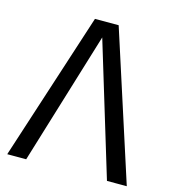

<svg xmlns="http://www.w3.org/2000/svg" viewBox="-104 -775 779 861"><g transform="rotate(15 285.5 -344.0)"><path d="M341 -688 563 0H471L284 -616L96 0H8L231 -688Z"/></g></svg>

Font: FiraGO Book
Style: Regular
Weight: 350
Designer: bBox Type
Foundry: bBox Type GmbH
Version: Version 1.001;PS 001.001;hotconv 1.0.88;makeotf.lib2.5.64775